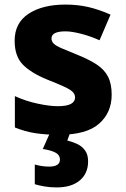

<svg xmlns="http://www.w3.org/2000/svg" viewBox="-20 -579 549 839"><path d="M468 -165Q468 -87 413 -38.5Q358 10 238 10Q180 10 134.5 3Q89 -4 45 -22V-159Q93 -137 145 -126Q197 -115 232 -115Q272 -115 290 -125Q308 -135 308 -153Q308 -167 297.5 -177.5Q287 -188 261 -200Q235 -212 187 -231Q116 -260 80 -296.5Q44 -333 44 -401Q44 -479 105 -519Q166 -559 266 -559Q320 -559 367 -548Q414 -537 463 -515L415 -403Q375 -421 334 -431.5Q293 -442 266 -442Q205 -442 205 -411Q205 -398 214.5 -388.5Q224 -379 249.5 -368Q275 -357 322 -338Q371 -318 403.5 -296.5Q436 -275 452 -244Q468 -213 468 -165ZM365 126Q365 179 328.5 209.5Q292 240 228 240Q198 240 173 235.5Q148 231 132 226V140Q164 149 195 149Q242 149 242 118Q242 99 223.5 88.5Q205 78 167 72L199 0H287L274 35Q295 40 316 49.5Q337 59 351 77.5Q365 96 365 126Z"/></svg>

Font: Noto Sans Meetei Mayek ExtraBold
Style: Regular
Weight: 800
Designer: Monotype Design Team and Neelakash Kshetrimayum
Foundry: Monotype Imaging Inc.
Version: Version 2.002; ttfautohint (v1.8.4.7-5d5b)